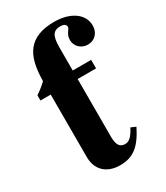

<svg xmlns="http://www.w3.org/2000/svg" viewBox="-177 -768 743 858"><g transform="rotate(-30 194.5 -339.5)"><path d="M19 -417H72V-95C72 -28 115 12 184 12C251 12 291 -19 332 -101L307 -112C287 -74 271 -59 250 -59C222 -59 211 -79 211 -119V-417H306V-461H211V-581C211 -640 225 -660 261 -660C279 -660 290 -653 290 -641C290 -627 268 -619 268 -584C268 -553 294 -527 328 -527C365 -527 389 -554 389 -591C389 -650 332 -691 247 -691C183 -691 139 -673 112 -640C83 -604 73 -553 72 -486C56 -471 39 -457 19 -444Z"/></g></svg>

Font: STIXGeneral
Style: Bold
Weight: 700
Designer: MicroPress Inc., with final additions and corrections provided by Coen Hoffman, Elsevier (retired)
Version: Version 1.1.0